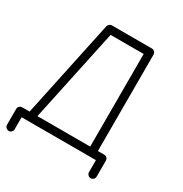

<svg xmlns="http://www.w3.org/2000/svg" viewBox="-184 -840 1028 1081"><g transform="rotate(30 329.5 -299.5)"><path d="M26 103Q16 103 8 95.5Q0 88 0 78V-25Q0 -36 8 -43Q16 -50 26 -50H73L207 -682Q209 -690 216 -696Q223 -702 231 -702H491Q502 -702 509.5 -694.5Q517 -687 517 -676V-50H558Q569 -50 576 -43Q583 -36 583 -25V78Q583 88 576 95.5Q569 103 558 103Q548 103 540.5 95.5Q533 88 533 78V0H50V78Q50 88 43 95.5Q36 103 26 103ZM124 -50H467V-652H252Z"/></g></svg>

Font: Zen Kurenaido
Style: ARC
Weight: 400
Designer: Yoshimichi Ohira
Foundry: Positype
Version: Version 1.001